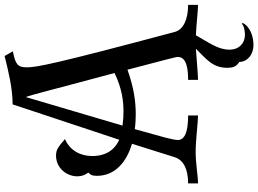

<svg xmlns="http://www.w3.org/2000/svg" viewBox="-160 -700 1095 814"><g transform="rotate(-90 387.0 -292.5)"><path d="M659 -99C523 -608 509 -685 509 -726C509 -764 521 -774 577 -785L557 -820C493 -804 420 -786 352 -786L202 -334C164 -351 133 -385 133 -449C133 -496 155 -543 205 -564C175 -589 163 -602 135 -602C83 -602 47 -558 47 -512C47 -494 52 -479 63 -465C54 -457 49 -450 49 -429C49 -350 110 -302 185 -280L128 -99C116 -61 77 -42 17 -42V0C48 0 100 -10 151 -10C202 -10 274 0 305 0V-42C266 -42 201 -46 201 -85C201 -95 205 -115 211 -138L247 -268C269 -265 291 -264 310 -264C361 -264 420 -271 499 -299C547 -115 553 -95 553 -85C553 -46 495 -42 456 -42V0C480 0 539 -6 588 -9C542 37 507 63 507 124C507 145 511 163 532 175C532 208 561 235 605 235C631 235 678 226 697 190L694 185C686 196 658 199 647 199C613 199 584 176 584 133C584 86 612 49 645 -9C692 -7 747 0 774 0V-42C714 -42 669 -61 659 -99ZM485 -354C419 -322 365 -316 322 -316C305 -316 284 -317 262 -320L383 -730C392 -709 409 -636 485 -354Z"/></g></svg>

Font: Milonga
Style: Regular
Weight: 400
Designer: Pablo Impallari, Brenda Gallo, Rodrigo Fuenzalida
Foundry: Pablo Impallari, Brenda Gallo, Rodrigo Fuenzalida
Version: Version 1.000